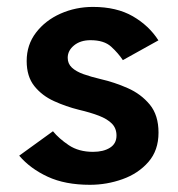

<svg xmlns="http://www.w3.org/2000/svg" viewBox="-20 -516 508 547"><path d="M431.3 -401Q404.5 -443 358.3 -469.7Q312 -496.3 244.9 -496.3Q195.6 -496.3 152.3 -477.1Q109.1 -457.8 82.6 -423.1Q56 -388.4 56 -342.2Q56 -298.1 77.8 -270.8Q99.6 -243.5 133.7 -228Q167.8 -212.4 205 -203.2Q238.2 -195.4 262 -186.2Q285.8 -177 298.8 -163.8Q311.9 -150.5 311.9 -129.8Q311.9 -106.9 293.4 -95.2Q274.9 -83.4 245 -83.4Q204.2 -83.4 175.9 -102.4Q147.6 -121.5 130.9 -142.1L34.7 -72.5Q66.4 -35.4 116 -12.5Q165.5 10.5 236.2 10.5Q284.3 10.5 329.2 -5.6Q374 -21.6 402.8 -54.6Q431.6 -87.5 431.6 -138.2Q431.6 -187.9 406.7 -218.1Q381.7 -248.3 343.8 -265Q305.9 -281.7 267.3 -290.5Q239.3 -297.1 217.9 -304.7Q196.5 -312.4 184.7 -323.5Q172.9 -334.6 172.9 -351.3Q172.9 -371.9 191 -386.7Q209.2 -401.5 237.9 -401.5Q276.4 -401.5 296.6 -383.1Q316.8 -364.7 330 -344.7Z"/></svg>

Font: Estedad-VF-FD Black
Style: Regular
Weight: 900
Designer: Amin Abedi
Version: Version 4.000